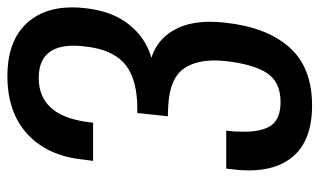

<svg xmlns="http://www.w3.org/2000/svg" viewBox="-193 -665 867 521"><g transform="rotate(-90 240.5 -404.5)"><path d="M214.8 8.8Q118.2 8.8 74.2 -45.4Q38.6 -89.4 38.6 -162.1Q38.6 -179.2 40.5 -197.8L43.5 -224.1H146.5Q144.5 -208.5 144 -195.8Q143.6 -185.1 143.6 -175.3Q143.6 -132.3 157.2 -107.4Q174.3 -76.7 224.1 -76.7Q278.8 -76.7 303 -114Q327.1 -151.4 335.4 -227.1Q336.9 -242.2 336.9 -255.9Q336.9 -305.7 316.4 -336.9Q290 -377 216.8 -381.3Q203.1 -382.3 185.5 -382.3L194.3 -465.3Q217.3 -465.3 224.6 -465.8Q299.3 -470.2 333.7 -505.1Q368.2 -540 375 -608.4Q377 -624 377 -637.7Q377 -732.9 289.6 -732.9Q191.4 -732.9 171.4 -610.4Q170.9 -607.9 169.7 -598.9Q168.5 -589.8 168 -585.4H64.5L67.9 -611.3Q77.6 -708.5 136.7 -763.2Q195.8 -817.9 294.4 -817.9Q392.6 -817.9 441.4 -761.7Q481 -715.8 481 -642.1Q481 -626 479 -608.4Q471.7 -535.6 435.5 -489.3Q399.4 -442.9 344.2 -427.2Q397.5 -410.2 422.9 -359.4Q441.9 -321.8 441.9 -267.6Q441.9 -248.5 439.5 -227.5Q427.7 -115.2 373 -53.2Q318.4 8.8 214.8 8.8Z"/></g></svg>

Font: Oswald
Style: Regular
Weight: 400
Designer: Vernon Adams
Foundry: Vernon Adams
Version: 3.0; ttfautohint (v0.94.23-7a4d-dirty) -l 8 -r 50 -G 200 -x 